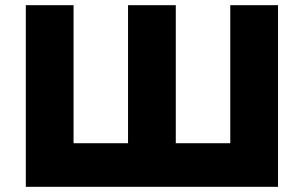

<svg xmlns="http://www.w3.org/2000/svg" viewBox="-20 -720 1171 740"><path d="M79.5 0V-700H263.5V-168H473.5V-700H657.5V-168H867.5V-700H1051.5V0Z"/></svg>

Font: Geologica ExtraBold
Style: Regular
Weight: 800
Designer: Sindre Bremnes, Frode Helland
Foundry: Monokrom Skriftforlag AS
Version: Version 1.010;gftools[0.9.28]